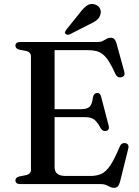

<svg xmlns="http://www.w3.org/2000/svg" viewBox="-20 -907 685 946"><path d="M205 -369H378Q409 -369 421.5 -381Q434 -393 438 -428Q440 -438 444.8 -443Q449.5 -448 457.5 -449Q473 -450.5 478 -431.5L515.5 -287.5Q518 -277 515.2 -271Q512.5 -265 504 -262Q496 -260 489.2 -262.8Q482.5 -265.5 477.5 -273Q465 -296.5 454 -308.8Q443 -321 429.5 -325.5Q416 -330 395.5 -330H205ZM56 -682Q56 -690.5 61.8 -695.2Q67.5 -700 80 -700H460.5Q476.5 -700 486.5 -705.2Q496.5 -710.5 505.5 -715.8Q514.5 -721 525.5 -721Q537 -721 543.2 -714.5Q549.5 -708 554 -693.5L592.5 -553Q595.5 -543 592.2 -536.2Q589 -529.5 580 -527Q570 -524 562 -527.8Q554 -531.5 549 -542Q531.5 -580.5 516.8 -603.8Q502 -627 486.8 -639.2Q471.5 -651.5 453.2 -655.8Q435 -660 410.5 -660H249V-83.5Q249 -61.5 262.5 -50.8Q276 -40 304 -40H425Q457.5 -40 480.2 -50.8Q503 -61.5 524 -93Q545 -124.5 571 -187Q575 -196 581.8 -199.5Q588.5 -203 596.5 -202Q606.5 -200.5 610.8 -193.5Q615 -186.5 612 -175L571 -10Q567 4.5 560.2 11.5Q553.5 18.5 541 18.5Q531 18.5 522.2 13.8Q513.5 9 503 4.5Q492.5 0 477.5 0H80Q67.5 0 61.8 -5Q56 -10 56 -18Q56 -32.5 74.5 -37.5L108 -44Q120 -46.5 126.2 -53.2Q132.5 -60 132.5 -70.5V-629.5Q132.5 -640 126.2 -646.8Q120 -653.5 108 -656L74.5 -662.5Q56 -667.5 56 -682ZM372.5 -842.5Q390 -866 406.8 -878.5Q423.5 -891 444 -886Q462.5 -882 471 -867.5Q479.5 -853 475.5 -838.5Q471.5 -820 457.2 -808.5Q443 -797 420.5 -787L324 -738Q318.5 -735.5 312.5 -736Q306.5 -736.5 302.5 -740.5Q298.5 -745 300.5 -750Q302.5 -755 306 -760Z"/></svg>

Font: Fraunces 16pt
Style: Regular
Weight: 400
Version: Version 1.000;[b76b70a41]